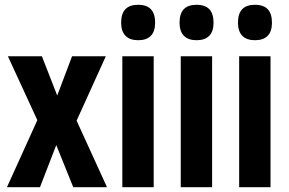

<svg xmlns="http://www.w3.org/2000/svg" viewBox="-20 -782 1207 802"><path d="M136 -280 9 0H147L215 -176L286 0H427L300 -278L422 -547H281L219 -383L155 -547H13Z M557 -762C509 -762 486 -737 486 -687C486 -639 511 -614 557 -614C604 -614 628 -639 628 -687C628 -736 606 -762 557 -762ZM622 -547H491V0H622Z M801 -762C753 -762 730 -737 730 -687C730 -639 755 -614 801 -614C848 -614 872 -639 872 -687C872 -736 850 -762 801 -762ZM866 -547H735V0H866Z M1045 -762C997 -762 974 -737 974 -687C974 -639 999 -614 1045 -614C1092 -614 1116 -639 1116 -687C1116 -736 1094 -762 1045 -762ZM1110 -547H979V0H1110Z"/></svg>

Font: Noto Sans Thai Looped ExtraCondensed
Style: Bold
Weight: 700
Width: 2
Designer: Sasikarn Vongin, Ben Mitchell
Foundry: The Fontpad Ltd
Version: Version 1.001